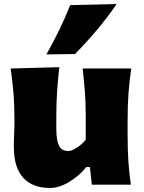

<svg xmlns="http://www.w3.org/2000/svg" viewBox="-20 -911 710 947"><path d="M226.1 16.1Q140.6 16.1 94.5 -34.2Q48.3 -84.5 48.3 -186.5Q48.3 -224.1 49.8 -252.9Q51.3 -281.7 51.3 -313Q51.3 -395.5 46.1 -454.1Q41 -512.7 32.7 -573.2L272.5 -579.6Q265.6 -519 261.7 -460.7Q257.8 -402.3 257.8 -339.8V-274.9Q257.8 -219.7 270.8 -192.9Q283.7 -166 317.4 -166Q333.5 -166 359.6 -183.1Q385.7 -200.2 402.8 -221.7V-339.8Q402.8 -402.3 398.7 -457.5Q394.5 -512.7 387.7 -573.2H627.4Q618.7 -512.7 614 -454.1Q609.4 -395.5 609.4 -313V-246.6Q609.4 -174.8 613 -117.7Q616.7 -60.5 625.5 0H433.1L423.3 -87.4H406.2Q370.6 -43.5 321.3 -13.7Q272 16.1 226.1 16.1ZM209 -642.6Q243.2 -703.6 272.7 -764.2Q302.2 -824.7 326.2 -885.7L555.2 -891.1Q512.2 -827.6 460 -765.6Q407.7 -703.6 350.1 -644.5Z"/></svg>

Font: Pinar-DS1-FD ExtraBold
Style: Regular
Weight: 800
Designer: Amin Abedi
Version: Version 2.000